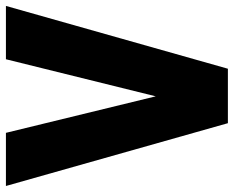

<svg xmlns="http://www.w3.org/2000/svg" viewBox="-104 -680 782 642"><g transform="rotate(90 287.0 -359.0)"><path d="M-14.2 12.2 195.8 -730H377.9L587.9 12.2H410.2L288.1 -488.8L164.1 12.2Z"/></g></svg>

Font: LT Superior Black
Style: Regular
Weight: 900
Designer: Daniel Lyons
Foundry: LyonsType
Version: Version 2.005